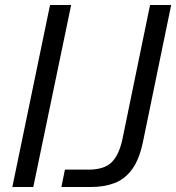

<svg xmlns="http://www.w3.org/2000/svg" viewBox="-20 -749 706 769"><path d="M29.4 0 180.4 -729H265L113.3 0ZM225.9 0 240 -69.6H334.4Q397.1 -69.6 427 -98.9Q456.9 -128.1 470.4 -191.9L581 -729H665.6L553.4 -184.6Q539 -112.7 509.9 -72.2Q480.7 -31.7 439.1 -15.9Q397.6 0 343.7 0Z"/></svg>

Font: Mona Sans ExtraLight
Style: Italic
Weight: 200
Italic angle: -11.6951°
Designer: Deni Anggara
Foundry: GitHub
Version: Version 2.000